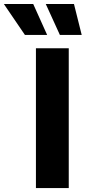

<svg xmlns="http://www.w3.org/2000/svg" viewBox="-128 -951 434 971"><path d="M219.7 0H53.7V-707H219.7ZM-108.4 -930.7H40L110.4 -774.4H-2ZM103.5 -930.7H246.1L285.2 -774.4H174.8Z"/></svg>

Font: Pretendard JP ExtraBold
Style: Regular
Weight: 800
Designer: Base glyphs from Inter by Rasmus Andersson; Hangeul glyphs from Noto Sans CJK(Source Han Sans) by Jang Soo-young and Kan
Foundry: Kil Hyung-jin
Version: Version 1.309